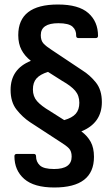

<svg xmlns="http://www.w3.org/2000/svg" viewBox="-20 -714 499 852"><path d="M221 118Q131 118 87.5 80Q44 42 44 -21Q44 -31 55 -31H130Q140 -31 140 -20Q140 4 157 20Q174 36 220 36Q298 36 298 -19Q298 -43 286 -55.5Q274 -68 248 -84L113 -172Q80 -194 53.5 -227.5Q27 -261 27 -315Q27 -408 117 -444Q90 -465 75.5 -492.5Q61 -520 61 -558Q61 -694 237 -694Q329 -694 372 -656Q415 -618 415 -555Q415 -545 404 -545H329Q318 -545 318 -555Q319 -580 302 -595.5Q285 -611 239 -611Q161 -611 161 -558Q161 -534 173 -521Q185 -508 210 -492L345 -402Q379 -381 405.5 -348Q432 -315 432 -261Q432 -168 341 -131Q368 -111 382.5 -84.5Q397 -58 397 -18Q397 118 221 118ZM202 -221 265 -181Q300 -191 316 -209Q332 -227 332 -258Q332 -290 313.5 -311.5Q295 -333 256 -355L193 -395Q158 -384 142 -366Q126 -348 126 -317Q126 -286 144.5 -265Q163 -244 202 -221Z"/></svg>

Font: Sofia Sans Extra Cond
Style: Bold
Weight: 700
Width: 1
Designer: Botio Nikoltchev, Ani Petrova
Foundry: lettersoup
Version: Version 4.100; ttfautohint (v1.8.3)